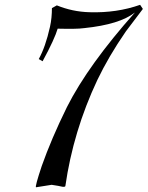

<svg xmlns="http://www.w3.org/2000/svg" viewBox="-20 -771 616 801"><path d="M564.6 -750.9C499.4 -728 429.7 -717.7 354.3 -720C305.1 -721.1 259.4 -731.4 217.1 -748.6L196.6 -737.1C196.6 -710.9 194.3 -684.6 188.6 -659.4C176 -602.3 160 -557.7 141.7 -524.6L157.7 -515.4C192 -578.3 212.6 -624 220.6 -651.4C270.9 -650.3 307.4 -650.3 331.4 -653.7C430.9 -664 500.6 -685.7 542.9 -718.9C413.7 -573.7 318.9 -442.3 259.4 -324.6C214.9 -234.3 180.6 -153.1 154.3 -78.9C134.9 -20.6 126.9 9.1 130.3 10.3L195.4 0C217.1 3.4 232 5.7 240 8C246.9 9.1 251.4 8 252.6 5.7C274.3 -146.3 318.9 -294.9 386.3 -437.7C417.1 -501.7 456 -569.1 505.1 -640L576 -733.7Z"/></svg>

Font: GFS Goschen
Style: Italic
Weight: 400
Designer: George D. Matthiopoulos
Foundry: George D. Matthiopoulos
Version: Fontographer 4.7 9/28/09 FG4M≠0000002248